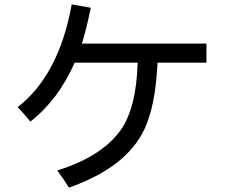

<svg xmlns="http://www.w3.org/2000/svg" viewBox="-20 -821 1040 885"><path d="M357.4 -620.1H931.6V-532.2H706.1L705.1 -514.6Q695.3 -335 647.5 -229.5Q566.4 -50.8 297.9 43.9Q270.5 0 244.1 -35.2Q450.2 -99.6 537.1 -222.7Q608.4 -325.2 614.3 -529.3V-532.2H324.2Q249 -361.3 120.1 -260.7Q87.9 -299.8 61.5 -327.1Q252 -475.6 310.5 -800.8L398.4 -785.2Q377.9 -684.6 357.4 -620.1Z"/></svg>

Font: MotoyaLCedar
Style: W3 mono
Weight: 400
Version: Version 1.01